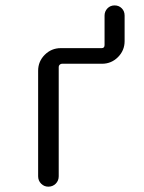

<svg xmlns="http://www.w3.org/2000/svg" viewBox="-20 -700 540 720"><path d="M161.1 0Q145.5 0 134.3 -11.2Q123 -22.5 123 -39.1V-434.6Q123 -469.7 147.9 -494.6Q172.9 -519.5 208 -519.5H361.3Q372.1 -519.5 372.1 -531.2V-641.6Q372.1 -657.2 382.8 -668.5Q393.6 -679.7 409.7 -679.7Q425.8 -679.7 436.5 -668.9Q447.3 -658.2 447.3 -641.6V-545.9Q447.3 -510.7 422.4 -485.8Q397.5 -460.9 362.3 -460.9H211.9Q208 -460.9 204.1 -457.5Q200.2 -454.1 200.2 -449.2V-39.1Q200.2 -22.5 189 -11.2Q177.7 0 161.1 0Z"/></svg>

Font: Rounded-X Mgen+ 1mn regular
Style: Regular
Weight: 400
Designer: [Source Han Sans]
Ryoko NISHIZUKA  (kana & ideographs); Paul D. Hunt (Latin, Greek & Cyrillic); Wenlong ZHANG  (bopomofo
Version: Version 1.059.20150602